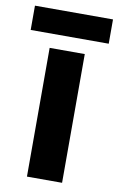

<svg xmlns="http://www.w3.org/2000/svg" viewBox="-95 -756 495 802"><g transform="rotate(10 152.5 -354.5)"><path d="M227 0H78V-546H227ZM318 -709V-606H-13V-709Z"/></g></svg>

Font: Noto Sans Hanifi Rohingya
Style: Regular
Weight: 400
Designer: Monotype Design Team and DaltonMaag
Foundry: Google LLC
Version: Version 2.101